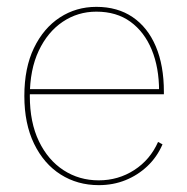

<svg xmlns="http://www.w3.org/2000/svg" viewBox="-20 -530 546 560"><path d="M268 10Q206 10 157 -21Q108 -52 79.5 -110.5Q51 -169 51 -250Q51 -332 79 -390Q107 -448 154.5 -479Q202 -510 261 -510Q323 -510 367 -480Q411 -450 434.5 -394.5Q458 -339 458 -262Q458 -261 458 -259Q458 -257 458 -255H59V-270H451L444 -264Q444 -333 422.5 -385Q401 -437 360.5 -466.5Q320 -496 261 -496Q207 -496 163 -466.5Q119 -437 93 -382Q67 -327 67 -250Q67 -173 93.5 -118Q120 -63 165.5 -33.5Q211 -4 268 -4Q325 -4 371.5 -34Q418 -64 441 -116L454 -109Q438 -72 410 -45.5Q382 -19 346 -4.5Q310 10 268 10Z"/></svg>

Font: Kantumruy Pro Thin
Style: Regular
Weight: 250
Version: Version 1.002